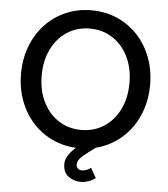

<svg xmlns="http://www.w3.org/2000/svg" viewBox="-60 -787 905 1032"><g transform="rotate(5 392.0 -271.0)"><path d="M43.9 -361.3Q43.9 -441.9 70.1 -510Q96.2 -578.1 143.3 -628.2Q190.4 -678.2 253.9 -705.8Q317.4 -733.4 392.1 -733.4Q466.8 -733.4 530.3 -705.8Q593.8 -678.2 640.9 -628.2Q688 -578.1 714.1 -510Q740.2 -441.9 740.2 -361.3Q740.2 -280.8 714.1 -212.6Q688 -144.5 640.9 -94.5Q593.8 -44.4 530.3 -16.8Q466.8 10.7 392.1 10.7Q317.4 10.7 253.9 -16.8Q190.4 -44.4 143.3 -94.5Q96.2 -144.5 70.1 -212.6Q43.9 -280.8 43.9 -361.3ZM155.3 -361.3Q155.3 -280.8 185.8 -219Q216.3 -157.2 269.8 -122.6Q323.2 -87.9 392.1 -87.9Q460.9 -87.9 514.4 -122.6Q567.9 -157.2 598.4 -219Q628.9 -280.8 628.9 -361.3Q628.9 -441.9 598.4 -503.7Q567.9 -565.4 514.4 -600.1Q460.9 -634.8 392.1 -634.8Q323.2 -634.8 269.8 -600.1Q216.3 -565.4 185.8 -503.7Q155.3 -441.9 155.3 -361.3ZM462.9 109.9 493.2 163.1Q455.6 190.4 413.1 190.4Q376.5 190.4 347.2 168.9Q317.9 147.5 317.9 101.6Q317.9 78.1 332.8 55.4Q347.7 32.7 368.7 13.4Q389.6 -5.9 409.4 -20.3Q429.2 -34.7 439 -41L480 0Q440.4 28.3 412.4 51.8Q384.3 75.2 384.3 99.6Q384.3 111.8 392.8 120.1Q401.4 128.4 414.1 128.4Q440.9 128.4 462.9 109.9Z"/></g></svg>

Font: Giphurs Medium
Style: Regular
Weight: 500
Version: Version 0.920; ttfautohint (v1.8.4.7-5d5b)